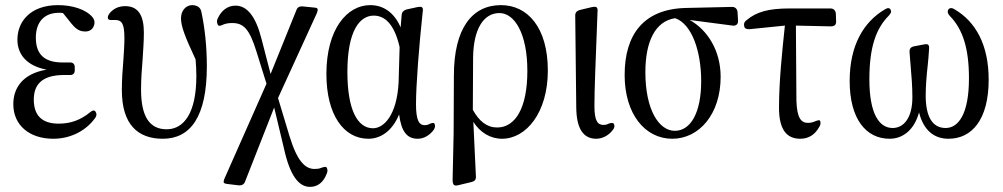

<svg xmlns="http://www.w3.org/2000/svg" viewBox="-20 -541 3919 750"><path d="M188 1C259 1 319 -33 353 -82C358 -90 358 -98 353 -105C349 -112 340 -110 330 -101C294 -72 256 -58 209 -58C143 -58 112 -91 112 -152C112 -206 139 -248 230 -248C236 -248 241 -248 250 -248C263 -247 272 -252 272 -266V-278C272 -292 264 -298 251 -297C241 -297 233 -297 224 -297C148 -297 120 -334 120 -394C120 -454 152 -491 210 -491C216 -491 221 -491 226 -490L259 -449C280 -423 295 -418 314 -418C332 -418 346 -429 349 -449C350 -458 348 -465 342 -473C316 -505 261 -521 207 -521C99 -521 48 -457 48 -386C48 -331 82 -284 162 -269C68 -253 32 -197 32 -134C32 -51 96 1 188 1Z M616 1C724 1 788 -85 788 -282C788 -360 780 -431 767 -493C765 -502 763 -508 755 -514C749 -518 741 -521 731 -521C706 -521 687 -499 687 -470C687 -439 701 -401 744 -309C746 -287 747 -265 747 -244C747 -99 698 -36 631 -36C562 -36 531 -89 531 -191C531 -233 534 -271 537 -308C539 -343 542 -377 542 -413C542 -478 522 -517 469 -517C443 -517 423 -507 408 -489C401 -480 400 -473 402 -468C404 -463 411 -462 423 -463C425 -463 427 -463 429 -463C457 -463 466 -447 466 -391C466 -366 464 -338 462 -307C459 -271 456 -231 456 -189C456 -55 518 1 616 1Z M854 172C855 175 861 177 871 178L912 183C923 184 933 180 937 169L1051 -121L1089 38C1112 143 1146 189 1191 189C1223 189 1244 169 1256 138C1260 129 1260 123 1257 115C1254 109 1247 110 1234 115C1227 118 1218 119 1209 119C1172 119 1141 89 1111 -9L1066 -158L1217 -488C1221 -498 1222 -503 1220 -507C1218 -511 1212 -511 1202 -512L1162 -516C1151 -517 1142 -513 1138 -502L1037 -252L1001 -391C979 -477 945 -519 900 -519C869 -519 845 -500 831 -470C826 -461 827 -453 830 -446C833 -438 840 -439 852 -445C862 -449 872 -451 887 -451C930 -451 954 -430 982 -339L1021 -214L858 154C854 163 853 169 854 172Z M1419 1C1464 1 1511 -26 1539 -94C1548 -25 1571 1 1612 1C1638 1 1661 -15 1675 -35C1681 -45 1680 -52 1677 -58C1674 -63 1666 -61 1654 -55C1650 -53 1645 -52 1639 -52C1617 -52 1605 -71 1605 -134C1605 -208 1617 -363 1631 -493C1633 -503 1632 -509 1629 -512C1626 -515 1619 -515 1609 -513L1568 -504C1557 -501 1550 -494 1549 -483L1545 -434C1520 -492 1478 -521 1426 -521C1337 -521 1255 -429 1255 -252C1255 -92 1323 1 1419 1ZM1337 -260C1337 -421 1385 -480 1440 -480C1481 -480 1520 -450 1541 -357L1537 -218C1530 -90 1479 -40 1437 -40C1376 -40 1337 -113 1337 -260Z M1753 -246 1752 -22 1748 162C1748 172 1750 178 1753 181C1756 184 1761 185 1772 182L1822 170C1834 167 1840 161 1839 148L1829 -65C1855 -24 1895 1 1941 1C2036 1 2120 -102 2120 -265C2120 -435 2040 -521 1937 -521C1824 -521 1753 -430 1753 -246ZM1827 -112 1828 -315C1829 -426 1868 -490 1931 -490C1989 -490 2040 -412 2040 -264C2040 -119 1993 -43 1922 -43C1882 -43 1852 -67 1827 -112Z M2309 1C2340 1 2365 -19 2377 -38C2381 -45 2381 -50 2378 -57C2375 -62 2367 -62 2355 -57C2350 -54 2344 -53 2338 -53C2316 -53 2302 -66 2302 -126C2302 -197 2306 -279 2314 -493C2315 -504 2314 -509 2311 -512C2308 -515 2301 -515 2291 -513L2245 -502C2234 -499 2227 -493 2227 -480L2231 -120C2232 -35 2261 1 2309 1Z M2606 1C2711 1 2795 -95 2795 -241C2795 -343 2744 -424 2674 -463L2842 -441C2855 -439 2864 -447 2863 -460L2861 -494C2860 -506 2852 -514 2840 -514L2662 -510C2494 -507 2420 -406 2420 -248C2420 -95 2500 1 2606 1ZM2501 -259C2501 -378 2539 -458 2617 -470C2684 -447 2719 -338 2719 -224C2719 -99 2677 -30 2616 -30C2554 -30 2501 -112 2501 -259Z M2887 -439C2888 -430 2896 -426 2908 -427L3046 -441C3035 -338 3023 -222 3023 -120C3023 -33 3054 1 3106 1C3140 1 3164 -16 3180 -45C3186 -54 3186 -60 3184 -68C3182 -74 3174 -71 3161 -66C3154 -63 3146 -61 3136 -61C3110 -61 3093 -79 3091 -148L3089 -441L3226 -438C3239 -438 3247 -444 3246 -458L3245 -488C3244 -500 3236 -508 3224 -508H3065C2985 -508 2936 -496 2896 -462C2887 -455 2885 -449 2887 -439Z M3455 1C3508 1 3552 -35 3570 -102C3587 -34 3627 1 3685 1C3776 1 3842 -73 3842 -230C3842 -366 3791 -457 3708 -505C3697 -512 3688 -510 3684 -503C3680 -495 3682 -488 3690 -479C3741 -427 3765 -352 3765 -235C3765 -96 3724 -41 3674 -41C3623 -41 3596 -84 3596 -168C3596 -201 3599 -243 3604 -287C3606 -307 3608 -327 3609 -347C3610 -358 3609 -363 3606 -366C3603 -369 3597 -369 3587 -367L3550 -360C3537 -357 3532 -350 3533 -337C3534 -319 3536 -302 3537 -286C3541 -240 3544 -202 3544 -161C3544 -80 3510 -41 3467 -41C3415 -41 3376 -95 3376 -231C3376 -355 3401 -429 3452 -480C3460 -489 3463 -495 3459 -503C3455 -511 3447 -511 3436 -504C3353 -455 3299 -363 3299 -225C3299 -76 3363 1 3455 1Z"/></svg>

Font: 寒蝉锦书宋 CompactLight
Style: Bold
Weight: 400
Width: 4
Designer: 寒蝉锦书宋{Warren} 思源宋体{Ryoko NISHIZUKA 西塚涼子 (kana & ideographs); Frank Grießhammer (Latin, Greek & Cyrillic); Wenlong ZHANG 
Foundry: Adobe & ChillType
Version: Version 2.000;Glyphs 3.1.1 (3135)